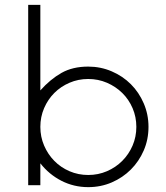

<svg xmlns="http://www.w3.org/2000/svg" viewBox="-20 -776 685 790"><path d="M96 -14V-756H146V-404Q187 -450 233 -476Q279 -502 343 -502Q394 -502 439.5 -482.5Q485 -463 518.5 -429.5Q552 -396 571.5 -350.5Q591 -305 591 -254Q591 -202 571.5 -157Q552 -112 518.5 -78.5Q485 -45 440 -25.5Q395 -6 343 -6Q284 -6 233 -32Q182 -58 146 -104V-14ZM266 -71.5Q302 -56 343 -56Q384 -56 420 -71.5Q456 -87 483 -114Q510 -141 525.5 -177Q541 -213 541 -254Q541 -295 525.5 -331Q510 -367 483 -393.5Q456 -420 420 -435.5Q384 -451 343 -451Q302 -451 266 -435.5Q230 -420 203.5 -393.5Q177 -367 161.5 -331Q146 -295 146 -254Q146 -213 161.5 -177Q177 -141 203.5 -114Q230 -87 266 -71.5Z"/></svg>

Font: Leon Sans
Style: Light
Weight: 300
Designer: Jongmin Kim
Version: Version 1.2